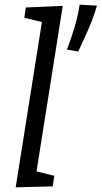

<svg xmlns="http://www.w3.org/2000/svg" viewBox="-20 -797 434 820"><path d="M47 3 159 -703 84 -721 90 -765 248 -772 136 -65 212 -46 205 -1ZM314 -577 266 -585Q286 -638 300 -686Q314 -734 320 -777L394 -773Q383 -733 362.5 -684Q342 -635 314 -577Z"/></svg>

Font: Bitter
Style: Italic
Weight: 400
Italic angle: -9°
Designer: Sol Matas, and Bitter project Authors
Foundry: Sol Matas
Version: Version 2.001